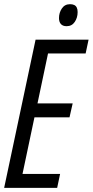

<svg xmlns="http://www.w3.org/2000/svg" viewBox="-20 -905 447 925"><path d="M0 0 151.4 -713.9H406.7L392.6 -647.5H211.4L160.6 -406.7H330.1L314.9 -339.8H146L88.4 -66.9H269.5L255.4 0ZM300.8 -778.8Q282.7 -778.8 273.4 -789.1Q264.2 -799.3 264.2 -817.9Q264.2 -843.8 278.1 -864.3Q292 -884.8 317.4 -884.8Q329.6 -884.8 337.6 -880.9Q345.7 -877 349.9 -868.4Q354 -859.9 354 -846.7Q354 -819.8 340.1 -799.3Q326.2 -778.8 300.8 -778.8Z"/></svg>

Font: Open Sans Condensed
Style: Italic
Weight: 400
Width: 3
Italic angle: -12°
Designer: Monotype Design Team
Foundry: Monotype Imaging Inc.
Version: Version 3.000